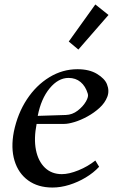

<svg xmlns="http://www.w3.org/2000/svg" viewBox="-20 -827 540 860"><path d="M215 13Q150 13 106 -19Q62 -51 45 -107.5Q28 -164 42 -237Q59 -319 100.5 -382Q142 -445 201 -481Q260 -517 327 -517Q380 -517 414.5 -496Q449 -475 459 -450Q471 -420 460.5 -393Q450 -366 426 -344Q402 -322 372 -305.5Q342 -289 314 -280.5Q286 -272 268 -272H144Q131 -206 141 -155.5Q151 -105 181 -76Q211 -47 257 -47Q289 -47 331 -64Q373 -81 407 -108L424 -80Q399 -53 364 -32Q329 -11 290.5 1Q252 13 215 13ZM149 -308 275 -312Q304 -313 328 -331.5Q352 -350 365 -372.5Q378 -395 373 -408Q363 -441 341 -459.5Q319 -478 287 -478Q241 -478 202.5 -431.5Q164 -385 149 -308ZM331 -605 288 -641 407 -807 466 -760Z"/></svg>

Font: Wittgenstein-Italic Regular
Style: Italic
Weight: 400
Italic angle: -11°
Designer: Jörg Drees
Foundry: Jörg Drees
Version: Version 1.000; ttfautohint (v1.8.4.7-5d5b)